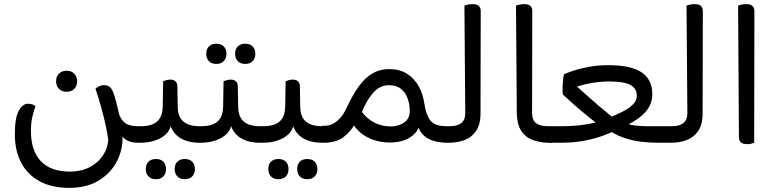

<svg xmlns="http://www.w3.org/2000/svg" viewBox="-20 -692 3765 931"><path d="M505 -13Q500 -51 491 -91Q482 -131 470 -174Q458 -217 443 -262Q448 -267 459.5 -273Q471 -279 487 -279Q504 -279 515 -268Q526 -257 535 -227Q552 -169 563 -109.5Q574 -50 574 -15Q572 48 540.5 101.5Q509 155 452.5 187Q396 219 315 219Q232 219 173 187.5Q114 156 83 97.5Q52 39 52 -41Q52 -121 71 -155Q90 -189 115 -189Q127 -189 136 -186Q145 -183 152 -178Q143 -153 136.5 -124Q130 -95 130 -57Q130 39 178 89.5Q226 140 319 140Q373 140 414 119Q455 98 478.5 63Q502 28 505 -13ZM646 0Q610 0 587 -17Q564 -34 549 -68V-169Q557 -130 571.5 -111Q586 -92 605.5 -86Q625 -80 646 -80H663V0ZM663 0V-80Q667 -74 670 -64Q673 -54 673 -40Q673 -26 669.5 -15.5Q666 -5 663 0ZM303 -247Q280 -247 266 -261Q252 -275 252 -298Q252 -321 266 -335Q280 -349 303 -349Q326 -349 340 -335Q354 -321 354 -298Q354 -275 340 -261Q326 -247 303 -247Z M647 0V-80H663Q716 -80 742 -103Q768 -126 769 -176L771 -298Q775 -300 785 -303Q795 -306 806 -306Q822 -306 831 -297.5Q840 -289 840 -274L842 -171Q843 -125 869.5 -102.5Q896 -80 948 -80H964V0H946Q910 0 881 -10Q852 -20 832.5 -40Q813 -60 804 -90H809Q806 -61 784.5 -41Q763 -21 731 -10.5Q699 0 664 0ZM964 0V-80Q968 -74 971 -64Q974 -54 974 -40Q974 -26 970.5 -15.5Q967 -5 964 0ZM736 177Q713 177 700 163.5Q687 150 687 128Q687 105 700 92Q713 79 736 79Q759 79 772 92Q785 105 785 128Q785 150 772 163.5Q759 177 736 177ZM876 177Q853 177 840 163.5Q827 150 827 128Q827 105 840 92Q853 79 876 79Q899 79 912 92Q925 105 925 128Q925 150 912 163.5Q899 177 876 177Z M940 0V-80H956Q1009 -80 1035 -103Q1061 -126 1062 -176L1064 -298Q1068 -300 1078 -303Q1088 -306 1099 -306Q1115 -306 1124 -297.5Q1133 -289 1133 -274L1135 -171Q1136 -125 1162.5 -102.5Q1189 -80 1241 -80H1257V0H1239Q1203 0 1174 -10Q1145 -20 1125.5 -40Q1106 -60 1097 -90H1102Q1099 -61 1077.5 -41Q1056 -21 1024 -10.5Q992 0 957 0ZM1257 0V-80Q1261 -74 1264 -64Q1267 -54 1267 -40Q1267 -26 1263.5 -15.5Q1260 -5 1257 0ZM1029 -382Q1006 -382 993 -395.5Q980 -409 980 -431Q980 -454 993 -467Q1006 -480 1029 -480Q1052 -480 1065 -467Q1078 -454 1078 -431Q1078 -409 1065 -395.5Q1052 -382 1029 -382ZM1169 -382Q1146 -382 1133 -395.5Q1120 -409 1120 -431Q1120 -454 1133 -467Q1146 -480 1169 -480Q1192 -480 1205 -467Q1218 -454 1218 -431Q1218 -409 1205 -395.5Q1192 -382 1169 -382Z M1241 0V-80H1257Q1310 -80 1336 -103Q1362 -126 1363 -176L1365 -298Q1369 -300 1379 -303Q1389 -306 1400 -306Q1416 -306 1425 -297.5Q1434 -289 1434 -274L1436 -171Q1437 -125 1463.5 -102.5Q1490 -80 1542 -80H1558V0H1540Q1504 0 1475 -10Q1446 -20 1426.5 -40Q1407 -60 1398 -90H1403Q1400 -61 1378.5 -41Q1357 -21 1325 -10.5Q1293 0 1258 0ZM1558 0V-80Q1562 -74 1565 -64Q1568 -54 1568 -40Q1568 -26 1564.5 -15.5Q1561 -5 1558 0ZM1330 177Q1307 177 1294 163.5Q1281 150 1281 128Q1281 105 1294 92Q1307 79 1330 79Q1353 79 1366 92Q1379 105 1379 128Q1379 150 1366 163.5Q1353 177 1330 177ZM1470 177Q1447 177 1434 163.5Q1421 150 1421 128Q1421 105 1434 92Q1447 79 1470 79Q1493 79 1506 92Q1519 105 1519 128Q1519 150 1506 163.5Q1493 177 1470 177Z M1542 0V-82H1551Q1579 -82 1599.5 -94.5Q1620 -107 1635.5 -127Q1651 -147 1661 -170Q1691 -234 1721.5 -275.5Q1752 -317 1787.5 -337Q1823 -357 1866 -357Q1917 -357 1952.5 -335Q1988 -313 2009.5 -275Q2031 -237 2038 -188Q2046 -134 2067.5 -107Q2089 -80 2146 -80H2150V0H2145Q2114 0 2084 -8.5Q2054 -17 2032.5 -37.5Q2011 -58 2004 -92L2013 -84Q2005 -49 1967 -25Q1929 -1 1869 -1Q1827 -1 1790 -14Q1753 -27 1726.5 -50Q1700 -73 1686 -101L1702 -92Q1679 -52 1644 -26Q1609 0 1550 0ZM1875 -79Q1913 -79 1940 -98Q1967 -117 1967 -154Q1967 -185 1957 -213.5Q1947 -242 1925 -260.5Q1903 -279 1866 -279Q1822 -279 1789.5 -242Q1757 -205 1735 -149Q1758 -117 1794.5 -98Q1831 -79 1875 -79ZM2150 0V-80Q2154 -74 2157 -64Q2160 -54 2160 -40Q2160 -26 2156.5 -15.5Q2153 -5 2150 0Z M2134 0V-80H2160Q2197 -80 2216.5 -95Q2236 -110 2236 -143L2232 -665Q2237 -667 2248.5 -669.5Q2260 -672 2272 -672Q2311 -672 2311 -638L2310 -143Q2310 -87 2287.5 -55.5Q2265 -24 2230.5 -12Q2196 0 2161 0Z M2561 -638 2560 -146Q2560 -109 2580 -94.5Q2600 -80 2637 -80H2656V1L2630 0Q2591 -2 2558.5 -15Q2526 -28 2506.5 -59Q2487 -90 2486 -143L2482 -665Q2487 -667 2498.5 -669.5Q2510 -672 2522 -672Q2542 -672 2551.5 -663.5Q2561 -655 2561 -638ZM2656 1V-79Q2660 -73 2663 -63Q2666 -53 2666 -39Q2666 -25 2662.5 -14.5Q2659 -4 2656 1Z M2640 0V-80H2708Q2755 -80 2806.5 -86.5Q2858 -93 2904 -109L2957 -57Q2931 -43 2892.5 -30Q2854 -17 2806.5 -8.5Q2759 0 2704 0ZM2976 -102 2929 -119Q2966 -134 2997.5 -150Q3029 -166 3048.5 -185Q3068 -204 3068 -227Q3068 -263 3037 -280Q3006 -297 2935 -297Q2894 -297 2852 -290Q2810 -283 2778 -272Q2805 -248 2837.5 -219Q2870 -190 2905.5 -160.5Q2941 -131 2976 -102ZM3010 -96Q3024 -90 3041 -86.5Q3058 -83 3078.5 -81.5Q3099 -80 3123 -80H3227V0H3165Q3133 0 3091 -4.5Q3049 -9 3003.5 -24.5Q2958 -40 2913 -74ZM2910 -64 2886 -84Q2842 -118 2799 -154Q2756 -190 2709 -234Q2708 -241 2708 -248.5Q2708 -256 2708 -263Q2708 -284 2710 -303Q2712 -322 2715 -332Q2750 -348 2807 -362Q2864 -376 2929 -376Q3040 -376 3091.5 -341Q3143 -306 3143 -235Q3143 -202 3128 -174.5Q3113 -147 3082.5 -123.5Q3052 -100 3007 -79ZM3227 0V-80Q3231 -74 3234 -64Q3237 -54 3237 -40Q3237 -26 3233.5 -15.5Q3230 -5 3227 0Z M3211 0V-80H3237Q3274 -80 3293.5 -95Q3313 -110 3313 -143L3309 -665Q3314 -667 3325.5 -669.5Q3337 -672 3349 -672Q3388 -672 3388 -638L3387 -143Q3387 -87 3364.5 -55.5Q3342 -24 3307.5 -12Q3273 0 3238 0Z M3604 7Q3582 7 3572.5 -1.5Q3563 -10 3563 -28L3559 -665Q3564 -667 3575.5 -669.5Q3587 -672 3599 -672Q3638 -672 3638 -638L3637 0Q3632 2 3623.5 4.5Q3615 7 3604 7Z"/></svg>

Font: Baloo Bhaijaan 2
Style: Regular
Weight: 400
Designer: Sanskriti Dholi, Noopur Datye and Ek Type
Foundry: Ek Type
Version: Version 1.701